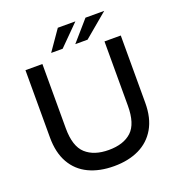

<svg xmlns="http://www.w3.org/2000/svg" viewBox="-154 -995 1046 1131"><g transform="rotate(-20 369.0 -430.0)"><path d="M368.9 10Q277.9 10 210.8 -22.1Q143.6 -54.1 107 -118.6Q70.3 -183 70.3 -278.4V-700H176.5V-297.4Q176.5 -184 228.2 -137.2Q279.9 -90.3 371.8 -90.3Q465.1 -90.3 515.4 -137.2Q565.7 -184 565.7 -297.4V-700H667.8V-278.4Q667.8 -183 630.5 -118.7Q593.2 -54.4 526.2 -22.2Q459.2 10 368.9 10ZM398.5 -743.7 508.3 -869.7H625.7L475.5 -743.7ZM247.3 -743.7 334.9 -869.7H445L319.4 -743.7Z"/></g></svg>

Font: REM Medium
Style: Regular
Weight: 500
Designer: Octavio Pardo
Foundry: Ashler Design
Version: Version 1.005;gftools[0.9.28]